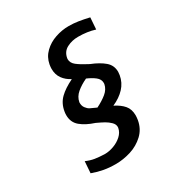

<svg xmlns="http://www.w3.org/2000/svg" viewBox="-174 -864 948 1002"><g transform="rotate(-30 300.0 -363.5)"><path d="M97 -14.5 102 -84.5Q128 -73 153.2 -69Q178.5 -65 213 -64Q238 -64 266.2 -74.2Q294.5 -84.5 315.2 -103.5Q336 -122.5 340.5 -147.5Q341 -149.5 341 -153.5Q341 -169.5 327 -183.2Q313 -197 295.5 -206.8Q278 -216.5 251 -229Q200 -245.5 169.2 -271.2Q138.5 -297 138.5 -340.5Q138.5 -352.5 140.5 -362.5Q148 -407 177.5 -435.8Q207 -464.5 258 -489Q228.5 -504 210.8 -528.5Q193 -553 193 -588Q193 -598.5 195.5 -613.5Q203 -654 232 -682Q261 -710 301 -723.5Q341 -737 381 -737Q410.5 -737 439.5 -732.5Q468.5 -728 502.5 -720L497.5 -649.5Q452.5 -664 396 -664Q359.5 -664 328.8 -648.2Q298 -632.5 291.5 -595.5Q291 -593.5 291 -589.5Q291 -567 312.2 -550.2Q333.5 -533.5 369 -515L379.5 -509.5Q428.5 -490 457.5 -465.2Q486.5 -440.5 486.5 -401Q486.5 -395.5 484.5 -381.5Q477.5 -340.5 449.2 -310.2Q421 -280 376.5 -260.5Q412.5 -242.5 432.2 -219.2Q452 -196 452 -158.5Q452 -148 449.5 -131.5Q441 -82.5 406.8 -50.5Q372.5 -18.5 326.8 -4.2Q281 10 235.5 10Q197 10 164 4Q131 -2 97 -14.5ZM392 -381.5Q392.5 -384 392.5 -388.5Q392.5 -411 372.2 -426.8Q352 -442.5 323.5 -454.5Q288 -438 262.5 -416.5Q237 -395 231.5 -364.5Q230.5 -343.5 240.8 -330Q251 -316.5 261.5 -311Q272 -305.5 299.5 -293.5Q336 -311.5 361.2 -332.2Q386.5 -353 392 -381.5Z"/></g></svg>

Font: JuliaMono
Style: Bold Italic
Weight: 700
Italic angle: -9°
Monospace: yes
Designer: cormullion
Foundry: corm
Version: Version 0.057; ttfautohint (v1.8.4)